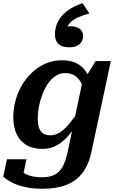

<svg xmlns="http://www.w3.org/2000/svg" viewBox="-44 -921 719 1185"><path d="M466 -901 508 -838Q467 -827 437.5 -813.5Q408 -800 390.5 -782.5Q373 -765 366 -740Q364 -736 360 -735.5Q356 -735 353 -737.5Q350 -740 350 -745Q356 -751 366.5 -755Q377 -759 390 -759Q428 -759 448.5 -742.5Q469 -726 469 -698Q469 -669 447.5 -649Q426 -629 384 -629Q337 -629 316 -650.5Q295 -672 295 -708Q295 -750 313 -786.5Q331 -823 369 -852.5Q407 -882 466 -901ZM373 19 466 -424 474 -426 546 -544H640L521 13Q505 92 467 143.5Q429 195 367.5 219.5Q306 244 217 244Q157 244 109 233Q61 222 28 204.5Q-5 187 -24 169L-1 62H119L93 188Q80 186 72 176.5Q64 167 60.5 154Q57 141 57.5 129.5Q58 118 63 111Q75 127 94.5 141.5Q114 156 144 164.5Q174 173 216 173Q263 173 293 157.5Q323 142 342 108.5Q361 75 373 19ZM525 -373 480 -343Q472 -381 457 -409.5Q442 -438 418 -454Q394 -470 358 -470Q326 -470 299.5 -452.5Q273 -435 252.5 -405.5Q232 -376 218 -339.5Q204 -303 196.5 -265Q189 -227 189 -192Q189 -157 196.5 -133.5Q204 -110 221.5 -98Q239 -86 266 -86Q299 -86 326.5 -104Q354 -122 383.5 -157.5Q413 -193 448 -245L465 -211Q428 -147 391.5 -100Q355 -53 313 -27.5Q271 -2 218 -2Q160 -2 119.5 -25.5Q79 -49 58.5 -93.5Q38 -138 38 -199Q38 -249 51.5 -299.5Q65 -350 91 -394.5Q117 -439 154.5 -474Q192 -509 238 -529Q284 -549 339 -549Q383 -549 416 -536Q449 -523 471 -498.5Q493 -474 506 -442Q519 -410 525 -373Z"/></svg>

Font: Roboto Serif 20pt SemiBold
Style: Italic
Weight: 600
Italic angle: -10°
Version: Version 1.007